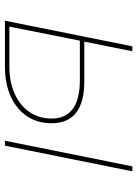

<svg xmlns="http://www.w3.org/2000/svg" viewBox="91 -648 557 779"><g transform="rotate(90 369.5 -258.5)"><path d="M310 -322Q480 -322 480 -189Q480 -132 451.5 -89.5Q423 -47 371 -23.5Q319 0 249 0H64L168 -517H188L149 -322ZM249 -18Q313 -18 360.5 -39.5Q408 -61 434.5 -99.5Q461 -138 461 -189Q461 -304 305 -304H145L88 -18ZM551 0 655 -517H675L571 0Z"/></g></svg>

Font: Montserrat Thin
Style: Italic
Weight: 100
Italic angle: -11.3°
Designer: Julieta Ulanovsky
Foundry: Julieta Ulanovsky
Version: Version 9.000; ttfautohint (v1.8.4.7-5d5b)